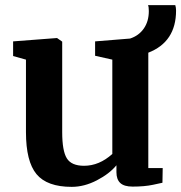

<svg xmlns="http://www.w3.org/2000/svg" viewBox="-20 -716 705 747"><path d="M81 -202V-484L31 -498V-555L201 -568H202L222 -554V-202Q222 -129 240 -100Q258 -71 307 -71Q366 -71 417 -117V-484L350 -499V-555L486 -566Q520 -577 539.5 -605Q559 -633 559 -673Q559 -689 556 -696H662Q665 -686 665 -675Q665 -553 557 -511V-62H613L612 -5Q608 -4 575 3Q542 10 496 10Q463 10 448 -4Q433 -18 433 -46V-73Q406 -40 357 -14.5Q308 11 259 11Q163 11 122 -38.5Q81 -88 81 -202Z"/></svg>

Font: Koeln Type Serif
Style: Bold
Weight: 700
Designer: Eben Sorkin
Foundry: Eben Sorkin
Version: Version 2.002